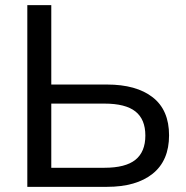

<svg xmlns="http://www.w3.org/2000/svg" viewBox="-20 -725 720 745"><path d="M86 0V-705H179V-397H395Q509 -397 572.5 -347.5Q636 -298 636 -200Q636 -102 572.5 -51Q509 0 395 0ZM179 -74H385Q467 -74 505.5 -105Q544 -136 544 -199Q544 -262 505.5 -292.5Q467 -323 385 -323H179Z"/></svg>

Font: Mulish Medium
Style: Regular
Weight: 500
Designer: Vernon Adams
Foundry: Vernon Adams
Version: Version 3.603; ttfautohint (v1.8.3)